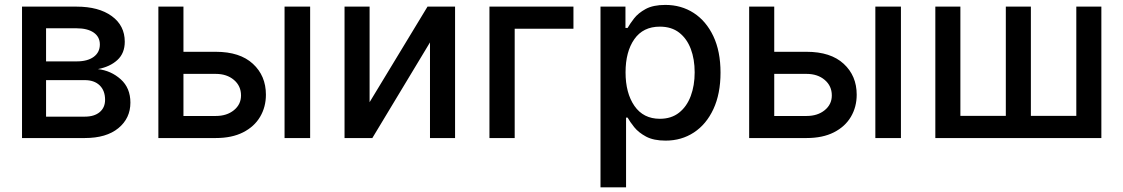

<svg xmlns="http://www.w3.org/2000/svg" viewBox="-20 -573 4662 797"><path d="M71.4 0V-545.5H297.6Q389.9 -545.5 443.9 -506.2Q497.9 -467 497.9 -399.9Q497.9 -351.9 467.3 -323.9Q436.8 -295.8 386.4 -286.2Q441.1 -279.8 481.2 -243.8Q521.3 -207.7 521.3 -147Q521.3 -82 471.4 -41Q421.5 0 332 0ZM171.2 -88.8H332Q371.4 -88.8 393.8 -107.6Q416.2 -126.4 416.2 -158.7Q416.2 -196.7 393.8 -218.6Q371.4 -240.4 332 -240.4H171.2ZM171.2 -318.2H298.7Q343.4 -318.2 369 -337Q394.5 -355.8 394.5 -388.5Q394.5 -420.1 368.8 -437.9Q343 -455.6 297.6 -455.6H171.2Z M741.5 -358H875.7Q975.9 -358 1029.8 -308.2Q1083.8 -258.5 1083.8 -180Q1083.8 -128.9 1059.7 -88.1Q1035.5 -47.2 989 -23.6Q942.5 0 875.7 0H637.4V-545.5H741.5ZM741.5 -266.3V-91.6H875.7Q921.5 -91.6 951 -115.6Q980.5 -139.6 980.5 -176.8Q980.5 -216.3 951 -241.3Q921.5 -266.3 875.7 -266.3ZM1161.2 0V-545.5H1267.4V0Z M1514.2 -148.8 1754.6 -545.5H1869V0H1764.9V-397L1525.6 0H1410.2V-545.5H1514.2Z M2360.4 -545.5V-453.8H2116.5V0H2011.7V-545.5Z M2472.7 204.5V-545.5H2576.3V-457H2585.2Q2594.8 -474.1 2612 -496.4Q2629.3 -518.8 2660.3 -535.7Q2691.4 -552.6 2741.8 -552.6Q2807.9 -552.6 2859.6 -519.2Q2911.2 -485.8 2941.1 -422.9Q2970.9 -360.1 2970.9 -271.7Q2970.9 -183.6 2941.4 -120.2Q2911.9 -56.8 2860.4 -23.1Q2808.9 10.7 2742.9 10.7Q2693.2 10.7 2661.9 -6Q2630.7 -22.7 2612.7 -45.1Q2594.8 -67.5 2585.2 -84.9H2578.8V204.5ZM2576.7 -272.7Q2576.7 -186.8 2613.6 -133.3Q2650.6 -79.9 2719.1 -79.9Q2766.7 -79.9 2798.8 -105.3Q2831 -130.7 2847.3 -174.4Q2863.6 -218 2863.6 -272.7Q2863.6 -327.1 2847.5 -369.9Q2831.3 -412.6 2799.4 -437.5Q2767.4 -462.4 2719.1 -462.4Q2649.5 -462.4 2613.1 -410.3Q2576.7 -358.3 2576.7 -272.7Z M3193.9 -358H3328.1Q3428.3 -358 3482.2 -308.2Q3536.2 -258.5 3536.2 -180Q3536.2 -128.9 3512.1 -88.1Q3487.9 -47.2 3441.4 -23.6Q3394.9 0 3328.1 0H3089.8V-545.5H3193.9ZM3193.9 -266.3V-91.6H3328.1Q3373.9 -91.6 3403.4 -115.6Q3432.9 -139.6 3432.9 -176.8Q3432.9 -216.3 3403.4 -241.3Q3373.9 -266.3 3328.1 -266.3ZM3613.6 0V-545.5H3719.8V0Z M3862.6 -545.5H3966.6V-92H4155.2V-545.5H4259.2V-92H4447.8V-545.5H4551.8V0H3862.6Z"/></svg>

Font: Inter Zeller Medium
Style: Regular
Weight: 500
Designer: Rasmus Andersson; Joe Bland
Foundry: zeller
Version: Version 3.015;git-dec3a8cb1